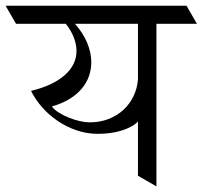

<svg xmlns="http://www.w3.org/2000/svg" viewBox="-62 -665 723 685"><path d="M430.2 -231.4Q420.4 -221.2 405.5 -213.1Q390.6 -205.1 371.8 -199.2Q353 -193.4 331.5 -190.4Q310.1 -187.5 287.6 -187.5Q247.1 -187.5 210 -200.4Q172.9 -213.4 141.8 -234.9Q110.8 -256.3 86.9 -283.9Q63 -311.5 48.8 -340.8Q126 -359.4 168.5 -396.5Q210.9 -433.6 210.9 -483.4Q210.9 -505.4 201.9 -529.8Q192.9 -554.2 172.9 -580.1H-4.9L-42 -644.5H603.5L640.6 -580.1H496.1V0L430.2 -38.1ZM257.8 -228.5Q294.9 -228.5 325.4 -240.5Q356 -252.4 378.4 -273.2Q400.9 -293.9 414.3 -321.8Q427.7 -349.6 430.2 -381.8V-580.1H205.6Q233.9 -547.9 248.8 -512.7Q263.7 -477.5 263.7 -442.9Q263.7 -417.5 255.4 -393.6Q247.1 -369.6 229.7 -348.9Q212.4 -328.1 185.8 -311.8Q159.2 -295.4 123 -285.2Q132.3 -272.9 148.9 -262.7Q165.5 -252.4 184.6 -244.9Q203.6 -237.3 222.9 -232.9Q242.2 -228.5 257.8 -228.5Z"/></svg>

Font: Kurinto Seri
Style: Regular
Weight: 400
Designer: Kurinto was developed by Clint Goss from a range of fonts that are compatible with the SIL Open Font License Version 1.1
Foundry: Clinton F. Goss
Version: Version 2.196; July 25, 2020